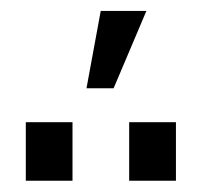

<svg xmlns="http://www.w3.org/2000/svg" viewBox="-20 -912 398 349"><path d="M137.2 -751.5 163.1 -892.1H246.1L186.5 -751.5ZM26.9 -583.5V-689.9H111.8V-583.5ZM214.8 -583.5V-689.9H299.8V-583.5Z"/></svg>

Font: HK Grotesk SemiBold Legacy
Style: Regular
Weight: 600
Designer: Alfredo Marco Pradil
Foundry: Hanken Design Co.
Version: Version 2.022;PS 002.022;hotconv 1.0.88;makeotf.lib2.5.64775